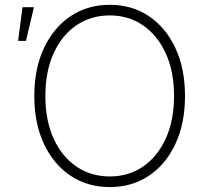

<svg xmlns="http://www.w3.org/2000/svg" viewBox="-20 -757 844 787"><path d="M430.2 9.8Q338.9 9.8 269 -36.9Q199.2 -83.5 159.9 -167.5Q120.6 -251.5 120.6 -363.3Q120.6 -476.1 160.2 -560.1Q199.7 -644 269.3 -690.7Q338.9 -737.3 430.2 -737.3Q521 -737.3 590.3 -690.7Q659.7 -644 699 -560.1Q738.3 -476.1 738.3 -363.3Q738.3 -251 699 -167Q659.7 -83 590.3 -36.6Q521 9.8 430.2 9.8ZM430.2 -33.7Q506.8 -33.7 566.2 -74.2Q625.5 -114.7 659.4 -189Q693.4 -263.2 693.4 -363.3Q693.4 -464.4 659.4 -538.3Q625.5 -612.3 566.2 -653.1Q506.8 -693.8 430.2 -693.8Q353 -693.8 293.5 -653.6Q233.9 -613.3 200 -539.1Q166 -464.8 166 -363.3Q166 -263.2 199.7 -189.2Q233.4 -115.2 293 -74.5Q352.5 -33.7 430.2 -33.7ZM54.2 -589.4 72.3 -727.5H119.1L86.4 -589.4Z"/></svg>

Font: Inter 16pt ExtraLight
Style: Regular
Weight: 250
Version: Version 4.001;git-66647c0bb